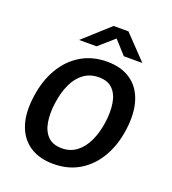

<svg xmlns="http://www.w3.org/2000/svg" viewBox="-130 -792 807 900"><g transform="rotate(20 274.0 -342.0)"><path d="M237 10Q167.5 10 120 -21.2Q72.5 -52.5 52.2 -112Q32 -171.5 44 -256Q55 -337.5 90.8 -398.5Q126.5 -459.5 183 -493.2Q239.5 -527 312.5 -527Q382.5 -527 429.5 -495.2Q476.5 -463.5 496.2 -402.8Q516 -342 504 -256Q493 -177.5 458 -117.5Q423 -57.5 367.2 -23.8Q311.5 10 237 10ZM250 -72.5Q291.5 -72.5 322.5 -95.8Q353.5 -119 373.5 -161.2Q393.5 -203.5 401 -259Q408 -310.5 401.2 -352.8Q394.5 -395 370.2 -420Q346 -445 300.5 -445Q258 -445 226.5 -422.2Q195 -399.5 175.2 -357.8Q155.5 -316 148 -259Q141 -208.5 147.8 -166Q154.5 -123.5 179.2 -98Q204 -72.5 250 -72.5ZM153 -577.5 282.5 -694.5H356.5L468.5 -577.5H376L316 -644L240 -577.5Z"/></g></svg>

Font: Public Sans Thin Medium
Style: Italic
Weight: 500
Italic angle: -8°
Version: Version 2.001